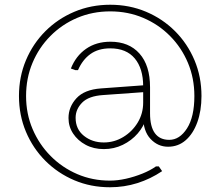

<svg xmlns="http://www.w3.org/2000/svg" viewBox="-20 -653 930 810"><path d="M444 137Q363 137 293.5 107.5Q224 78 171.5 25.5Q119 -27 89.5 -97Q60 -167 60 -248Q60 -329 89.5 -399Q119 -469 171.5 -521.5Q224 -574 294 -603.5Q364 -633 445 -633Q526 -633 596 -603.5Q666 -574 718.5 -521.5Q771 -469 800.5 -399Q830 -329 830 -248Q830 -186 812.5 -137.5Q795 -89 763.5 -61.5Q732 -34 689 -34Q646 -34 615 -67Q584 -100 584 -162L597 -156Q587 -120 561 -90Q535 -60 498 -42Q461 -24 418 -24Q375 -24 341.5 -42Q308 -60 288.5 -89.5Q269 -119 269 -155Q269 -202 302.5 -238.5Q336 -275 406 -280L597 -294V-265L415 -252Q354 -248 326.5 -220Q299 -192 299 -156Q299 -108 334 -80Q369 -52 418 -52Q462 -52 500 -75Q538 -98 561 -136Q584 -174 584 -220V-289Q584 -364 548.5 -406.5Q513 -449 445 -449Q395 -449 361.5 -425Q328 -401 309 -357H298L279 -364Q300 -417 343 -447Q386 -477 446 -477Q524 -477 568.5 -427Q613 -377 613 -285V-175Q613 -119 633.5 -91Q654 -63 694 -63Q738 -63 769 -111.5Q800 -160 800 -248Q800 -323 773 -387.5Q746 -452 697.5 -501Q649 -550 584.5 -577.5Q520 -605 445 -605Q370 -605 305.5 -577.5Q241 -550 192.5 -501Q144 -452 117 -387.5Q90 -323 90 -248Q90 -173 117.5 -108.5Q145 -44 193.5 5Q242 54 306 81.5Q370 109 444 109Q476 109 511.5 101Q547 93 580.5 79.5Q614 66 638 49H650L664 69Q615 102 559.5 119.5Q504 137 444 137Z"/></svg>

Font: Fustat ExtraLight
Style: Regular
Weight: 250
Designer: Mohamed Gaber, Khaled Hosny, Laura Garcia Mut
Foundry: Kief Type Foundry, Alif Type Foundry, Hard Type Foundry
Version: Version 1.007